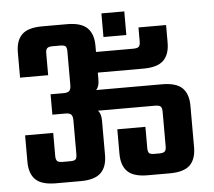

<svg xmlns="http://www.w3.org/2000/svg" viewBox="-49 -715 856 769"><g transform="rotate(-5 379.0 -331.0)"><path d="M603 -358Q660 -358 684.5 -334Q709 -310 709 -262V-96Q709 -48 684.5 -24Q660 0 603 0H514Q458 0 433.5 -24Q409 -48 409 -96V-194H522V-109Q522 -93 527.5 -88Q533 -83 549 -83H568Q584 -83 590 -88.5Q596 -94 596 -109V-248Q596 -264 590 -269.5Q584 -275 568 -275H338Q351 -263 351 -234V-96Q351 -48 326 -24Q301 0 245 0H145Q88 0 63.5 -24Q39 -48 39 -96V-202H152V-109Q152 -94 158 -88.5Q164 -83 180 -83H210Q226 -83 231.5 -88Q237 -93 237 -109V-245Q237 -262 230.5 -268.5Q224 -275 208 -275H155V-357H208Q224 -357 230.5 -363.5Q237 -370 237 -387V-522Q237 -538 231.5 -543Q226 -548 210 -548H180Q164 -548 158 -542.5Q152 -537 152 -522V-434H39V-535Q39 -583 63.5 -607Q88 -631 145 -631H245Q301 -631 326 -607Q351 -583 351 -535V-510H500Q517 -510 523 -515.5Q529 -521 529 -538V-593H640V-523Q640 -475 615.5 -451Q591 -427 534 -427H351V-399Q351 -370 338 -358ZM478 -662V-567H386V-662Z"/></g></svg>

Font: Teko Medium
Style: Regular
Weight: 500
Designer: Manushi Parikh, Jonny Pinhorn
Foundry: Indian Type Foundry
Version: Version 1.106;PS 1.0;hotconv 1.0.78;makeotf.lib2.5.61930; tt